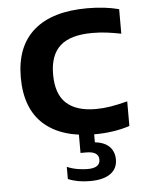

<svg xmlns="http://www.w3.org/2000/svg" viewBox="-54 -598 650 858"><g transform="rotate(-5 271.0 -169.0)"><path d="M354 10Q205.5 10 126.2 -61.2Q47 -132.5 47 -271.5Q47 -410.5 129.5 -482.2Q212 -554 369.5 -554Q449 -554 511.5 -537.5V-427.5Q478.5 -434 447.8 -438Q417 -442 382.5 -442Q285 -442 238.5 -400.8Q192 -359.5 192 -272.5Q192 -184.5 237 -143.2Q282 -102 368.5 -102Q401 -102 434 -107.2Q467 -112.5 511.5 -124V-13.5Q478.5 -2.5 438.2 3.8Q398 10 354 10ZM315 216.5Q258 216.5 217 198.5V144Q238.5 153.5 263.5 157.8Q288.5 162 309 162Q365 162 365 124.5Q365 87.5 309 87.5H283.5V-10H351.5V45.5Q395.5 51 417 73.2Q438.5 95.5 438.5 130.5Q438.5 171.5 406.8 194Q375 216.5 315 216.5Z"/></g></svg>

Font: Encode Sans Expanded Expanded SemiBold
Style: Regular
Weight: 600
Width: 7
Designer: Multiple Designers
Foundry: Impallari Type
Version: Version 3.000; ttfautohint (v1.8.3) -l 8 -r 50 -G 200 -x 14 